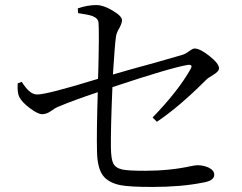

<svg xmlns="http://www.w3.org/2000/svg" viewBox="-20 -770 957 760"><path d="M583 -30Q494 -30 457 -37Q408 -47 387 -76Q365 -106 364 -171Q362 -240 367 -405Q268 -372 212 -348Q197 -342 181 -330Q164 -318 147 -318Q130 -318 98 -342Q66 -366 56 -387Q48 -403 50 -440L66 -446Q83 -420 95 -410Q110 -396 127 -396Q167 -396 368 -458Q368 -467 369 -485Q373 -644 370 -680Q369 -697 347 -706Q332 -712 289 -718L288 -737Q327 -750 362 -750Q389 -750 426 -728Q463 -706 463 -690Q463 -679 453 -660Q441 -640 439 -625Q434 -589 427 -475Q477 -490 598 -523Q674 -545 699 -552Q714 -556 731 -569Q743 -578 750 -578Q772 -578 809.5 -548Q847 -518 847 -500Q847 -487 823 -473Q804 -462 795 -453Q688 -346 601 -288L584 -305Q685 -409 734 -496Q746 -516 723 -513Q656 -502 425 -425Q418 -263 419 -184Q420 -140 428 -124Q437 -105 464 -99Q488 -94 553 -94Q652 -94 734 -112Q754 -116 761 -116Q785 -116 805 -107Q828 -96 828 -78Q828 -54 782 -47Q697 -30 583 -30Z"/></svg>

Font: Cactus Classical Serif
Style: Regular
Weight: 400
Designer: Henry Chan (via Glyphwiki)、田海東、宇文滿月
Foundry: Moonlit Owen
Version: Version 1.000